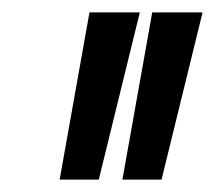

<svg xmlns="http://www.w3.org/2000/svg" viewBox="-20 -755 346 309"><path d="M139 -466 205 -735H124L76 -466ZM240 -466 306 -735H225L177 -466Z"/></svg>

Font: League Gothic Condensed Italic
Style: Regular
Weight: 400
Width: 3
Designer: Tyler Finck
Foundry: The League of Moveable Type
Version: Version 1.001;PS 001.001;hotconv 1.0.56;makeotf.lib2.0.21325